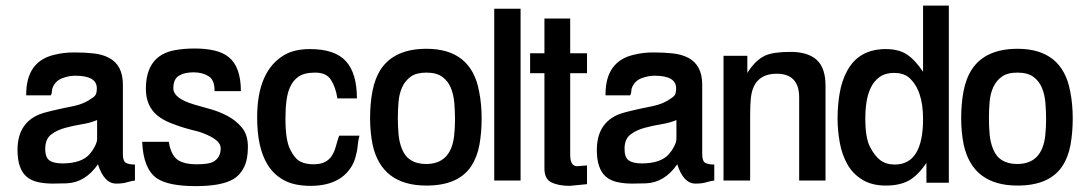

<svg xmlns="http://www.w3.org/2000/svg" viewBox="-20 -629 3760 669"><path d="M317.4 -321.3Q317.4 -365.2 242.2 -365.2Q219.7 -365.2 196.8 -356.4Q173.8 -347.7 164.1 -325.2Q161.1 -318.4 161.1 -311Q161.1 -303.7 157.2 -296.9H71.3V-299.8Q71.3 -416 170.9 -438.5Q202.1 -446.3 238.8 -446.3Q275.4 -446.3 306.2 -442.9Q336.9 -439.5 359.4 -427.7Q408.2 -402.3 408.2 -334V-91.8Q408.2 -67.4 418.9 -61.5Q429.7 -55.7 450.2 -55.7V0Q435.5 2 421.9 6.3Q408.2 10.7 384.8 10.7Q342.8 10.7 321.3 -56.6Q277.3 6.8 212.9 9.8Q192.4 10.7 164.1 10.7Q135.7 10.7 111.8 5.4Q87.9 0 72.3 -13.7Q41 -41 41 -106.4Q41 -199.2 117.2 -230.5Q140.6 -240.2 238.3 -259.8Q274.4 -267.6 300.8 -287.1Q312.5 -294.9 314.9 -302.2Q317.4 -309.6 317.4 -321.3ZM318.4 -145.5V-210.9Q296.9 -201.2 266.6 -196.3Q236.3 -191.4 207.5 -183.6Q178.7 -175.8 158.7 -160.6Q138.7 -145.5 137.7 -113.8Q136.7 -82 151.4 -70.8Q166 -59.6 197.3 -59.6Q264.6 -59.6 293 -92.8Q301.8 -102.5 310.1 -118.2Q318.4 -133.8 318.4 -145.5Z M793 -4.9Q752 19.5 662.1 19.5Q566.4 19.5 526.4 -7.8Q479.5 -41 475.6 -132.8L474.6 -134.8H568.4V-132.8Q576.2 -88.9 598.1 -72.8Q620.1 -56.6 665 -56.6Q706.1 -56.6 721.7 -64.5Q749 -79.1 749 -112.3Q749 -138.7 701.2 -159.2Q682.6 -168 662.1 -172.9Q641.6 -177.7 620.6 -184.1Q599.6 -190.4 573.7 -200.7Q547.9 -210.9 528.3 -226.6Q488.3 -259.8 488.3 -319.3Q488.3 -435.5 588.9 -454.1Q620.1 -460 658.2 -460Q696.3 -460 726.6 -453.1Q756.8 -446.3 777.3 -429.7Q819.3 -395.5 819.3 -311.5H727.5Q728.5 -349.6 707 -363.3Q685.5 -377 654.3 -377Q623 -377 603.5 -365.2Q584 -353.5 584 -321.3Q584 -286.1 657.2 -264.6Q680.7 -257.8 712.4 -249Q744.1 -240.2 773.4 -224.6Q802.7 -209 823.2 -184.1Q843.8 -159.2 843.8 -116.7Q843.8 -74.2 830.6 -46.9Q817.4 -19.5 793 -4.9Z M1162.1 -156.2H1232.4Q1227.5 -137.7 1226.1 -119.6Q1224.6 -101.6 1217.8 -78.1Q1210.9 -54.7 1195.3 -35.2Q1179.7 -15.6 1159.2 -3.9Q1120.1 18.6 1062.5 18.6Q1004.9 18.6 968.8 -1.5Q932.6 -21.5 912.1 -55.7Q876 -114.3 876 -219.7Q876 -381.8 970.7 -437.5Q1005.9 -458 1060.5 -458Q1146.5 -458 1185.1 -416Q1223.6 -374 1223.6 -286.1H1155.3V-288.1Q1149.4 -325.2 1133.3 -350.6Q1117.2 -376 1078.6 -376Q1040 -376 1020 -361.8Q1000 -347.7 990.2 -324.2Q974.6 -291 974.6 -214.8Q974.6 -141.6 990.7 -108.9Q1006.8 -76.2 1025.9 -66.4Q1044.9 -56.6 1071.3 -56.6Q1097.7 -56.6 1112.3 -64.5Q1127 -72.3 1135.7 -85.4Q1144.5 -98.6 1149.4 -116.2Q1160.2 -154.3 1162.1 -156.2Z M1649.4 -310.5Q1658.2 -266.6 1658.2 -216.8Q1658.2 -167 1650.4 -124Q1642.6 -81.1 1621.1 -48.8Q1576.2 17.6 1465.8 17.6Q1309.6 17.6 1278.3 -125Q1269.5 -168 1269.5 -217.8Q1269.5 -267.6 1277.8 -311.5Q1286.1 -355.5 1307.6 -388.7Q1355.5 -459 1465.8 -459Q1622.1 -459 1649.4 -310.5ZM1380.9 -109.4Q1401.4 -57.6 1464.8 -57.6Q1551.8 -57.6 1562.5 -157.2Q1565.4 -184.6 1565.4 -212.9Q1565.4 -241.2 1563 -270.5Q1560.5 -299.8 1550.8 -323.2Q1541 -346.7 1521 -361.3Q1501 -376 1465.8 -376Q1430.7 -376 1411.1 -361.8Q1391.6 -347.7 1381.3 -325.2Q1371.1 -302.7 1368.7 -274.4Q1366.2 -246.1 1366.2 -217.8Q1366.2 -189.5 1368.7 -161.1Q1371.1 -132.8 1380.9 -109.4Z M1702.1 0V-598.6H1793.9V0Z M1991.2 -49.8 2025.4 -52.7V12.7L1964.8 18.6Q1926.8 18.6 1901.9 6.8Q1877 -4.9 1877 -42V-374H1827.1V-443.4H1877V-564.5H1966.8V-443.4H2025.4V-374H1966.8V-88.9Q1966.8 -49.8 1991.2 -49.8Z M2335.9 -321.3Q2335.9 -365.2 2260.7 -365.2Q2238.3 -365.2 2215.3 -356.4Q2192.4 -347.7 2182.6 -325.2Q2179.7 -318.4 2179.7 -311Q2179.7 -303.7 2175.8 -296.9H2089.8V-299.8Q2089.8 -416 2189.5 -438.5Q2220.7 -446.3 2257.3 -446.3Q2293.9 -446.3 2324.7 -442.9Q2355.5 -439.5 2377.9 -427.7Q2426.8 -402.3 2426.8 -334V-91.8Q2426.8 -67.4 2437.5 -61.5Q2448.2 -55.7 2468.8 -55.7V0Q2454.1 2 2440.4 6.3Q2426.8 10.7 2403.3 10.7Q2361.3 10.7 2339.8 -56.6Q2295.9 6.8 2231.4 9.8Q2210.9 10.7 2182.6 10.7Q2154.3 10.7 2130.4 5.4Q2106.4 0 2090.8 -13.7Q2059.6 -41 2059.6 -106.4Q2059.6 -199.2 2135.7 -230.5Q2159.2 -240.2 2256.8 -259.8Q2293 -267.6 2319.3 -287.1Q2331.1 -294.9 2333.5 -302.2Q2335.9 -309.6 2335.9 -321.3ZM2336.9 -145.5V-210.9Q2315.4 -201.2 2285.2 -196.3Q2254.9 -191.4 2226.1 -183.6Q2197.3 -175.8 2177.2 -160.6Q2157.2 -145.5 2156.2 -113.8Q2155.3 -82 2169.9 -70.8Q2184.6 -59.6 2215.8 -59.6Q2283.2 -59.6 2311.5 -92.8Q2320.3 -102.5 2328.6 -118.2Q2336.9 -133.8 2336.9 -145.5Z M2856.4 -330.1V0H2764.6V-289.1Q2764.6 -372.1 2686.5 -372.1Q2602.5 -372.1 2595.7 -281.2Q2593.8 -255.9 2593.8 -229.5V0H2501V-434.6H2584V-375Q2612.3 -419.9 2646.5 -435.5Q2674.8 -448.2 2734.9 -448.2Q2794.9 -448.2 2825.7 -420.4Q2856.4 -392.6 2856.4 -330.1Z M3196.3 -378.9V-609.4H3286.1V7.8H3208V-61.5Q3177.7 -16.6 3146 0.5Q3114.3 17.6 3066.4 17.6Q3018.6 17.6 2985.4 -2.4Q2952.1 -22.5 2933.1 -55.7Q2914.1 -88.9 2906.2 -131.3Q2898.4 -173.8 2898.4 -217.8Q2898.4 -261.7 2905.8 -304.7Q2913.1 -347.7 2931.6 -381.8Q2972.7 -458 3066.4 -458Q3111.3 -458 3139.6 -439.5Q3168 -420.9 3196.3 -378.9ZM3097.7 -55.7Q3196.3 -55.7 3196.3 -214.8Q3196.3 -316.4 3146.5 -359.4Q3127 -375 3095.7 -375Q3064.5 -375 3044.4 -360.4Q3024.4 -345.7 3013.7 -322.3Q2995.1 -284.2 2995.1 -214.8Q2995.1 -149.4 3011.2 -117.7Q3027.3 -85.9 3047.4 -70.8Q3067.4 -55.7 3097.7 -55.7Z M3709 -310.5Q3717.8 -266.6 3717.8 -216.8Q3717.8 -167 3710 -124Q3702.1 -81.1 3680.7 -48.8Q3635.7 17.6 3525.4 17.6Q3369.1 17.6 3337.9 -125Q3329.1 -168 3329.1 -217.8Q3329.1 -267.6 3337.4 -311.5Q3345.7 -355.5 3367.2 -388.7Q3415 -459 3525.4 -459Q3681.6 -459 3709 -310.5ZM3440.4 -109.4Q3460.9 -57.6 3524.4 -57.6Q3611.3 -57.6 3622.1 -157.2Q3625 -184.6 3625 -212.9Q3625 -241.2 3622.6 -270.5Q3620.1 -299.8 3610.4 -323.2Q3600.6 -346.7 3580.6 -361.3Q3560.5 -376 3525.4 -376Q3490.2 -376 3470.7 -361.8Q3451.2 -347.7 3440.9 -325.2Q3430.7 -302.7 3428.2 -274.4Q3425.8 -246.1 3425.8 -217.8Q3425.8 -189.5 3428.2 -161.1Q3430.7 -132.8 3440.4 -109.4Z"/></svg>

Font: RIT TN Joy
Style: Extra Bold
Weight: 800
Designer: Hussain K H
Foundry: Rachana Institute of Typography
Version: 1.6.2